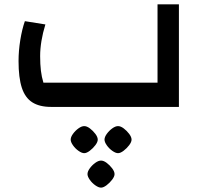

<svg xmlns="http://www.w3.org/2000/svg" viewBox="-20 -490 933 880"><path d="M214 0Q161 0 128 -21Q95 -42 80 -88Q65 -134 65 -210Q65 -257 73 -306.5Q81 -356 94 -393L188 -378Q176 -339 170 -302.5Q164 -266 164 -233Q164 -195 167.5 -166Q171 -137 179 -111H702V-470H800V0ZM443 370Q432 370 417 359.5Q402 349 391.5 334Q381 319 381 308Q381 296 391.5 281.5Q402 267 416.5 256.5Q431 246 443 246Q455 246 469 256.5Q483 267 494 281.5Q505 296 505 308Q505 319 494 333.5Q483 348 468.5 359Q454 370 443 370ZM366 212Q355 212 340 201.5Q325 191 314.5 176Q304 161 304 150Q304 138 314.5 123.5Q325 109 339.5 98.5Q354 88 366 88Q378 88 392 98.5Q406 109 417 123.5Q428 138 428 150Q428 161 417 175.5Q406 190 391.5 201Q377 212 366 212ZM521 212Q510 212 495 201.5Q480 191 469.5 176Q459 161 459 150Q459 138 469.5 123.5Q480 109 494.5 98.5Q509 88 521 88Q533 88 547 98.5Q561 109 572 123.5Q583 138 583 150Q583 161 572 175.5Q561 190 546.5 201Q532 212 521 212Z"/></svg>

Font: Changa Medium
Style: Regular
Weight: 500
Designer: Eduardo Rodriguez Tunni
Foundry: Eduardo Rodriguez Tunni
Version: Version 3.003